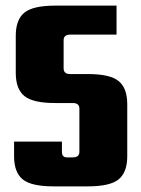

<svg xmlns="http://www.w3.org/2000/svg" viewBox="-20 -662 502 682"><path d="M394 -539H229Q206 -539 206 -519V-419Q206 -399 229 -399H292Q371 -399 401.5 -374Q432 -349 432 -292V-107Q432 -50 401.5 -25Q371 0 292 0H170Q91 0 60.5 -25Q30 -50 30 -107V-159H200V-123Q200 -103 217 -103H239Q262 -103 262 -123V-276Q262 -296 239 -296H176Q97 -296 66.5 -321Q36 -346 36 -403V-535Q36 -592 66.5 -617Q97 -642 176 -642H394Z"/></svg>

Font: Teko
Style: Bold
Weight: 700
Designer: Manushi Parikh, Jonny Pinhorn
Foundry: Indian Type Foundry
Version: Version 1.106;PS 1.0;hotconv 1.0.78;makeotf.lib2.5.61930; tt